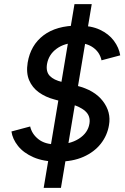

<svg xmlns="http://www.w3.org/2000/svg" viewBox="-20 -800 601 923"><path d="M258 -23Q189 -23 141 -44Q93 -65 66.5 -98.5Q40 -132 35 -168L125 -192Q133 -156 164.5 -131Q196 -106 248 -106Q315 -105 359 -133Q403 -161 410 -206Q416 -243 389 -266.5Q362 -290 310 -303L241 -322Q199 -333 167 -356Q135 -379 120 -414.5Q105 -450 113 -499Q127 -583 189 -630Q251 -677 355 -677Q418 -677 460.5 -657Q503 -637 527.5 -604Q552 -571 558 -534L468 -510Q460 -548 428.5 -571Q397 -594 347 -594Q291 -594 252.5 -566Q214 -538 206 -492Q200 -455 219.5 -435Q239 -415 278 -406L349 -388Q434 -367 474.5 -314Q515 -261 504 -199Q496 -149 464.5 -109Q433 -69 381 -46Q329 -23 258 -23ZM190 103 338 -780H421L273 103Z"/></svg>

Font: Figtree Light Medium
Style: Italic
Weight: 500
Italic angle: -9.5°
Version: Version 2.000